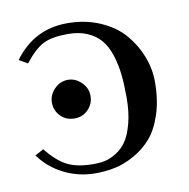

<svg xmlns="http://www.w3.org/2000/svg" viewBox="-59 -501 559 569"><g transform="rotate(-10 220.5 -216.5)"><path d="M151.9 -161.1Q126 -161.1 109.6 -178.2Q93.3 -195.3 93.3 -218.8Q93.3 -241.7 110.6 -259.5Q127.9 -277.3 151.9 -277.3Q173.8 -277.3 191.7 -260Q209.5 -242.7 209.5 -218.8Q209.5 -195.3 192.9 -178.2Q176.3 -161.1 151.9 -161.1ZM185.1 -18.1Q202.6 -18.1 218.5 -21.5Q234.4 -24.9 252.7 -36.4Q271 -47.9 283.7 -66.4Q296.4 -85 305.2 -118.4Q314 -151.9 314 -196.3Q314 -234.9 310.8 -264.6Q307.6 -294.4 298.6 -323Q289.6 -351.6 274.4 -370.1Q259.3 -388.7 234.1 -399.9Q209 -411.1 175.3 -411.1Q126.5 -411.1 100.3 -397.7Q74.2 -384.3 43.9 -345.7L18.1 -360.4Q78.6 -442.9 178.2 -442.9Q232.9 -442.9 277.6 -423.3Q322.3 -403.8 349.1 -372.3Q376 -340.8 390.4 -303.2Q404.8 -265.6 404.8 -227.1Q404.8 -172.4 390.9 -129.9Q377 -87.4 355 -61.8Q333 -36.1 303 -19.3Q272.9 -2.4 244.4 3.7Q215.8 9.8 185.1 9.8Q134.8 9.8 90.8 -12Q46.9 -33.7 18.1 -73.2L43.9 -87.4Q75.2 -48.3 105.2 -33.2Q135.3 -18.1 185.1 -18.1Z"/></g></svg>

Font: Libertinage
Style: f
Weight: 400
Designer: OSP
Foundry: OSP
Version: Version 1.0; 2008; OFL relea